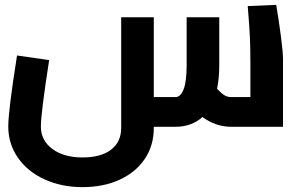

<svg xmlns="http://www.w3.org/2000/svg" viewBox="-20 -521 1243 789"><path d="M1143 -278V0H930Q867 0 812 -40Q767 0 701 0H612V5Q612 77 575 132Q538 187 471.5 217.5Q405 248 319 248Q233 248 163 216Q93 184 53.5 127Q14 70 14 -1Q14 -66 50 -293L182 -274Q148 -56 148 -1Q148 56 195 91Q242 126 319 126Q395 126 436.5 94Q478 62 478 5V-450H612V-122H701Q722 -122 734.5 -154Q747 -186 747 -252V-450H881V-252Q881 -200 872 -156Q892 -135 904 -128.5Q916 -122 930 -122H1009V-259Q1009 -323 1007 -367.5Q1005 -412 998 -496L1115 -501Q1126 -437 1134.5 -371Q1143 -305 1143 -278Z"/></svg>

Font: Cairo
Style: Bold
Weight: 700
Designer: Mohamed Gaber
Foundry: Kief Type Foundry
Version: Version 2.100